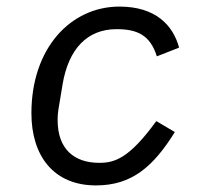

<svg xmlns="http://www.w3.org/2000/svg" viewBox="-20 -548 640 580"><path d="M269.9 12.1C377.8 12.1 442.8 -44 508.2 -149.1L452.1 -182.2C370 -68.9 326 -56.1 279.8 -56.1C204.9 -56.1 154.1 -96.9 154.1 -185C154.1 -198.2 154.8 -209.2 159.1 -233L169 -293C187.1 -400.9 244 -459.9 332 -459.9C396 -459.9 433.9 -441.1 453.8 -377.8L521 -404.1C502.8 -471.9 449.9 -528.1 340.9 -528.1C193.9 -528.1 74.9 -403.1 74.9 -206C74.9 -77.1 142 12.1 269.9 12.1Z"/></svg>

Font: Margiela Mono Italic Italic
Style: Regular
Weight: 400
Designer: Mike Abbink, Paul van der Laan, Pieter van Rosmalen
Foundry: Bold Monday
Version: Version 2.003 2021